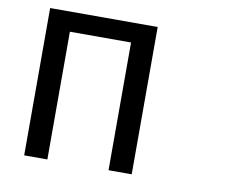

<svg xmlns="http://www.w3.org/2000/svg" viewBox="-80 -819 1159 946"><g transform="rotate(10 500.0 -346.5)"><path d="M97 -715V22H213V-617H519V22H635V-715Z"/></g></svg>

Font: コーポレート・ロゴ ver3 Medium
Style: Regular
Weight: 500
Designer: [KANA_main] LOGOTYPE.JP [Source Han Sans] Ryoko NISHIZUKA 西塚涼子 (kana, bopomofo & ideographs); Paul D. Hunt (Latin, Greek
Version: Version 12.001;FEAKit 1.0